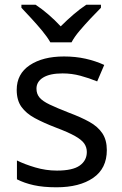

<svg xmlns="http://www.w3.org/2000/svg" viewBox="-20 -786 519 816"><path d="M434 -148Q434 -70 376 -30Q318 10 220 10Q164 10 123.5 1Q83 -8 52 -24V-104Q84 -88 129.5 -74.5Q175 -61 222 -61Q289 -61 319 -82.5Q349 -104 349 -140Q349 -160 338 -176Q327 -192 298.5 -208Q270 -224 217 -244Q165 -264 128 -284Q91 -304 71 -332Q51 -360 51 -404Q51 -472 106.5 -509Q162 -546 252 -546Q301 -546 343.5 -536.5Q386 -527 423 -510L393 -440Q359 -454 322 -464Q285 -474 246 -474Q192 -474 163.5 -456.5Q135 -439 135 -409Q135 -387 148 -371.5Q161 -356 191.5 -341.5Q222 -327 273 -307Q324 -288 360 -268Q396 -248 415 -219.5Q434 -191 434 -148ZM194 -606Q181 -629 159 -655.5Q137 -682 113 -708Q89 -734 71 -753V-766H131Q157 -749 185 -725Q213 -701 238 -674Q265 -701 293 -725Q321 -749 347 -766H409V-753Q390 -734 365.5 -708Q341 -682 318.5 -655.5Q296 -629 284 -606Z"/></svg>

Font: Noto Sans Old Permic
Style: Regular
Weight: 400
Designer: Monotype Design Team
Foundry: Monotype Imaging Inc.
Version: Version 2.001; ttfautohint (v1.8.4.7-5d5b)